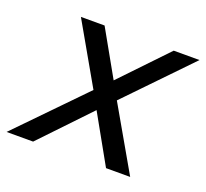

<svg xmlns="http://www.w3.org/2000/svg" viewBox="-138 -646 817 762"><g transform="rotate(20 271.0 -265.0)"><path d="M-40 0 251 -299 241 -250 81 -530H181L306 -308L262 -309L473 -530H582L304 -242L312 -296L482 0H380L250 -232H293L72 0Z"/></g></svg>

Font: Montserrat Thin Medium
Style: Italic
Weight: 500
Italic angle: -11.3°
Version: Version 9.000